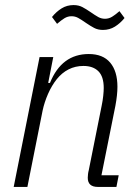

<svg xmlns="http://www.w3.org/2000/svg" viewBox="-20 -737 542 757"><path d="M34 0 136 -512H190L170 -410H177Q223 -524 330 -524Q386 -524 414.5 -490Q443 -456 443 -395Q443 -363 435 -320L380 -46H448L439 0H366Q326 0 326 -36Q326 -42 327 -50.5Q328 -59 330 -66L381 -321Q385 -340 387 -359Q389 -378 389 -390Q389 -435 368 -456Q347 -477 309 -477Q277 -477 250.5 -463.5Q224 -450 204 -425Q184 -400 169.5 -367Q155 -334 148 -301L88 0ZM386 -619Q366 -619 351 -627Q336 -635 320 -646Q300 -660 288 -666.5Q276 -673 262 -673Q247 -673 234 -665Q221 -657 205 -643L185 -670Q202 -691 223 -704Q244 -717 270 -717Q290 -717 305 -709Q320 -701 336 -690Q356 -676 368 -669.5Q380 -663 394 -663Q409 -663 422 -671Q435 -679 451 -693L471 -666Q454 -645 433 -632Q412 -619 386 -619Z"/></svg>

Font: IBM Plex Sans Cond Light
Style: Italic
Weight: 300
Width: 3
Italic angle: -11°
Designer: Mike Abbink, Paul van der Laan, Pieter van Rosmalen
Foundry: Bold Monday
Version: Version 1.3